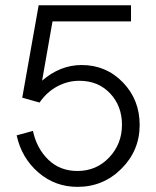

<svg xmlns="http://www.w3.org/2000/svg" viewBox="-20 -710 600 737"><path d="M293.5 -460.4Q387.2 -460.4 451.7 -393.8Q516.1 -327.1 516.1 -230.5Q516.1 -132.3 446.3 -62.5Q376.5 7.3 277.3 7.3Q191.4 7.3 127.2 -48.1Q63 -103.5 43.9 -190.4L106.4 -207.5Q121.1 -139.6 165.8 -96.7Q210.4 -53.7 277.3 -53.7Q350.1 -53.7 399.2 -105.7Q448.2 -157.7 448.2 -231Q448.2 -303.2 402.6 -351.6Q356.9 -399.9 284.7 -399.9Q239.7 -399.9 199.5 -378.2Q159.2 -356.4 131.8 -316.4L65.4 -335L128.4 -689.9H482.9V-627.9H181.6L141.6 -400.4Q210.9 -460.4 293.5 -460.4Z"/></svg>

Font: HK Grotesk Legacy
Style: Regular
Weight: 400
Designer: Alfredo Marco Pradil
Foundry: Hanken Design Co.
Version: Version 2.022;PS 002.022;hotconv 1.0.88;makeotf.lib2.5.64775